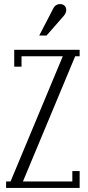

<svg xmlns="http://www.w3.org/2000/svg" viewBox="-20 -925 432 945"><path d="M372 -680V-648H350L93 -32H336V-83H372V0H10V-32H32L289 -648H86V-597H50V-680ZM241 -881Q247 -894 256 -899.5Q265 -905 275 -905Q289 -905 297.5 -897Q306 -889 306 -876Q306 -861 294 -847L209 -750H173Z"/></svg>

Font: Margherita Variable
Style: Regular
Weight: 400
Designer: James Puckett
Foundry: Dunwich Type Founders
Version: Version 1.008